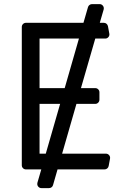

<svg xmlns="http://www.w3.org/2000/svg" viewBox="-20 -840 638 952"><path d="M88.1 -20.6V-706Q88.1 -714.8 94.1 -720.9Q100.1 -726.9 109 -726.9H393.8L416.2 -804.3Q418 -811.1 423.7 -815.3Q429.3 -819.6 436.1 -819.6H474.1Q482.6 -819.6 488.6 -813.4Q494.7 -807.2 494.7 -798.7Q494.7 -794.7 494 -793L474.8 -726.9H495Q502.5 -726.9 508.2 -722.1Q513.8 -717.3 515.3 -709.9L522 -673.3Q522.4 -671.9 522.4 -669.4Q522.4 -660.9 516.3 -654.8Q510.3 -648.8 501.8 -648.8H452.4L381.4 -403.1H452.1Q460.9 -403.1 467 -397Q473 -391 473 -382.5V-345.9Q473 -337.4 467 -331.1Q460.9 -324.9 452.1 -324.9H359L288 -78.1H505Q514.6 -78.1 521 -70.7Q527.3 -63.2 525.6 -53.6L518.8 -17Q517.4 -9.6 511.7 -4.8Q506 0 498.2 0H265.3L242.9 77.8Q241.1 84.5 235.6 88.6Q230.1 92.7 223 92.7H185.4Q176.8 92.7 170.8 86.6Q164.8 80.6 164.8 72.1Q164.8 68.2 165.5 66.1L184.7 0H109Q100.1 0 94.1 -6Q88.1 -12.1 88.1 -20.6ZM207 -78.1 278.1 -324.9H176.1V-78.1ZM300.8 -403.1 371.4 -648.8H176.1V-403.1Z"/></svg>

Font: DeltaSans
Style: Regular
Weight: 400
Designer: Rasmus Andersson
Foundry: rsms
Version: Version 3.012